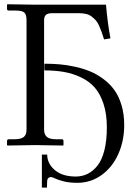

<svg xmlns="http://www.w3.org/2000/svg" viewBox="-20 -666 633 880"><path d="M549.3 -92.8Q549.3 -20 522 40.5Q494.6 101.1 445.3 136.5Q396 171.9 334.5 171.9Q298.3 171.9 272.2 165.3Q246.1 158.7 232.7 152.1Q219.2 145.5 214.8 145.5Q202.1 145.5 197.8 155.3Q195.3 161.6 195.3 193.8H171.9V42.5H196.3Q196.3 80.6 227.1 109.9Q262.7 143.1 326.7 143.1Q356.4 143.1 381.1 131.1Q405.8 119.1 426.3 93.8Q446.8 68.4 458.3 23.4Q469.7 -21.5 469.7 -82.5Q469.7 -144 454.3 -190.4Q439 -236.8 413.6 -265.4Q388.2 -293.9 350.3 -311.8Q312.5 -329.6 272.5 -336.4Q232.4 -343.3 183.6 -343.3V-374Q218.8 -374 251.5 -371.3Q284.2 -368.7 321.8 -360.6Q359.4 -352.5 391.1 -339.6Q422.9 -326.7 452.6 -304.9Q482.4 -283.2 503.4 -254.4Q524.4 -225.6 536.9 -184.3Q549.3 -143.1 549.3 -92.8ZM342.8 -605.5H218.3Q200.2 -605.5 191.2 -598.4Q182.1 -591.3 182.1 -572.8V-71.8Q182.1 -49.8 194.6 -38.8Q207 -27.8 236.8 -27.8H263.2Q271 -27.8 271 -19.5V-1L269 1Q175.8 -1 140.1 -1L14.2 1L12.2 -1V-19.5Q12.2 -27.8 20.5 -27.8H46.9Q76.2 -27.8 88.9 -38.1Q101.6 -48.3 101.6 -71.8V-572.8Q101.6 -599.6 91.3 -608.6Q81.1 -617.7 49.8 -617.7H20Q12.2 -617.7 12.2 -625.5V-644.5L14.2 -646.5Q128.9 -644.5 141.6 -644.5H219.2H465.8Q472.7 -562 486.3 -490.2L457 -485.4Q450.2 -506.8 446 -518.6Q441.9 -530.3 434.8 -546.6Q427.7 -563 419.9 -571.8Q412.1 -580.6 401.1 -589.4Q390.1 -598.1 375.7 -601.8Q361.3 -605.5 342.8 -605.5Z"/></svg>

Font: Libertinage
Style: b
Weight: 400
Designer: OSP
Foundry: OSP
Version: Version 1.0; 2008; OFL relea